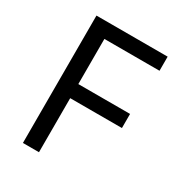

<svg xmlns="http://www.w3.org/2000/svg" viewBox="-171 -823 861 932"><g transform="rotate(30 259.5 -357.0)"><path d="M187 0V-303H477V-382H187V-635H496V-714H97V0Z"/></g></svg>

Font: Noto Sans Arabic UI
Style: Regular
Weight: 400
Designer: Monotype Design Team, Nadine Chahine and Nizar Qandah
Foundry: Monotype Imaging Inc.
Version: Version 2.010